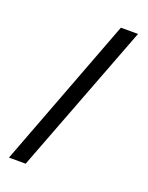

<svg xmlns="http://www.w3.org/2000/svg" viewBox="-133 -762 639 831"><g transform="rotate(20 186.5 -347.0)"><path d="M277 -694H356L91 0H14Z"/></g></svg>

Font: Taviraj Black
Style: Regular
Weight: 900
Designer: Katatrad Team
Foundry: CadsonDemak
Version: Version 1.030